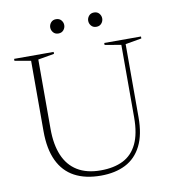

<svg xmlns="http://www.w3.org/2000/svg" viewBox="-92 -922 907 1011"><g transform="rotate(-10 362.0 -416.0)"><path d="M591 -262V-649.5L504 -664.5V-675H700.5V-664.5L614 -649.5V-259Q614 -165.5 584 -106Q554 -46.5 498.5 -18.2Q443 10 366.5 10Q283.5 10 226 -20.8Q168.5 -51.5 138.5 -114.5Q108.5 -177.5 108.5 -273V-649.5L22 -664.5V-675H233.5V-664.5L147 -649.5V-277.5Q147 -195 171.5 -136.8Q196 -78.5 245.8 -48Q295.5 -17.5 370 -17.5Q440.5 -17.5 489.8 -42Q539 -66.5 565 -120.5Q591 -174.5 591 -262ZM275.5 -766Q258 -766 248 -777.8Q238 -789.5 238 -804.5Q238 -819 248 -830.8Q258 -842.5 275.5 -842.5Q293 -842.5 303 -830.8Q313 -819 313 -804.5Q313 -789.5 303 -777.8Q293 -766 275.5 -766ZM478.5 -766Q461 -766 451 -777.8Q441 -789.5 441 -804.5Q441 -819 451 -830.8Q461 -842.5 478.5 -842.5Q496 -842.5 506 -830.8Q516 -819 516 -804.5Q516 -789.5 506 -777.8Q496 -766 478.5 -766Z"/></g></svg>

Font: Newsreader 24pt ExtraLight
Style: Regular
Weight: 250
Designer: Hugues Gentile
Foundry: Production Type
Version: Version 1.003